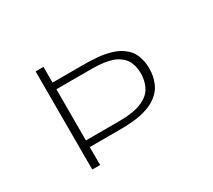

<svg xmlns="http://www.w3.org/2000/svg" viewBox="-132 -943 1314 1186"><g transform="rotate(-30 525.0 -350.0)"><path d="M489 -588Q517.5 -588 538.8 -587.5Q560 -587 590.2 -584.5Q620.5 -582 643.2 -578Q666 -574 693.5 -565.8Q721 -557.5 740.8 -546.5Q760.5 -535.5 780.2 -518.8Q800 -502 812.2 -480.8Q824.5 -459.5 832.2 -430.5Q840 -401.5 840 -367Q840 -330.5 832.2 -300Q824.5 -269.5 811.8 -246.8Q799 -224 779.5 -205.8Q760 -187.5 739.5 -175.2Q719 -163 692.2 -154Q665.5 -145 642 -140.2Q618.5 -135.5 589.2 -132.5Q560 -129.5 538 -128.8Q516 -128 489 -128H278.5V0H222.5V-700H278.5V-588ZM507 -175.5Q535.5 -175.5 558 -176.8Q580.5 -178 610 -182.5Q639.5 -187 662 -194.8Q684.5 -202.5 707.5 -216.8Q730.5 -231 745.5 -250.8Q760.5 -270.5 770 -300.2Q779.5 -330 779.5 -367Q779.5 -394.5 773.5 -417.2Q767.5 -440 758.2 -456.8Q749 -473.5 733.8 -486.8Q718.5 -500 703.5 -508.8Q688.5 -517.5 667 -523.8Q645.5 -530 628.2 -533Q611 -536 586.8 -538Q562.5 -540 546.5 -540.2Q530.5 -540.5 507 -540.5H278.5V-175.5Z"/></g></svg>

Font: League Mono Extended UltraLight
Style: Regular
Weight: 200
Width: 9
Designer: Tyler Finck
Foundry: The League of Moveable Type / Tyler Finck
Version: Version 2.210